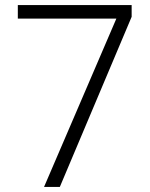

<svg xmlns="http://www.w3.org/2000/svg" viewBox="-20 -734 591 754"><path d="M437 -661H50V-714H497V-668L215 0H153Z"/></svg>

Font: Noto Sans Devanagari Light
Style: Regular
Weight: 300
Version: Version 2.003